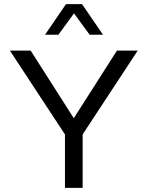

<svg xmlns="http://www.w3.org/2000/svg" viewBox="-20 -914 719 934"><path d="M296 0V-260L28 -668H129L339 -339L549 -668H650L382 -260V0ZM199 -745 301 -894H379L481 -745H416L340 -849L264 -745Z"/></svg>

Font: Gantari
Style: Regular
Weight: 400
Designer: Anugrah Pasau
Foundry: Lafontype
Version: Version 1.000; ttfautohint (v1.8.3)